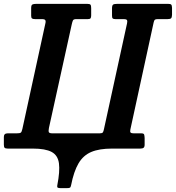

<svg xmlns="http://www.w3.org/2000/svg" viewBox="-56 -770 912 995"><path d="M197.5 -106.5Q194.5 -91 197.2 -85Q200 -79 216 -79H461Q473.5 -79 477 -84Q480.5 -89 483 -102L602.5 -649.5Q605 -661 601.8 -666Q598.5 -671 586 -671H541.5Q531.5 -671 528 -674.5Q524.5 -678 524.5 -689V-726Q524.5 -741.5 529.8 -745.8Q535 -750 551.5 -750H815Q827.5 -750 831.2 -746.2Q835 -742.5 835.5 -729.5V-693Q835 -679.5 830.5 -675.2Q826 -671 813 -671H762.5Q750.5 -671 746.5 -667.8Q742.5 -664.5 740 -652.5L619.5 -98.5Q617 -86.5 621.2 -82.8Q625.5 -79 637 -79H676Q688.5 -79 690.8 -73.2Q693 -67.5 693.5 -54.5V-20.5Q693.5 -8.5 688 -4.2Q682.5 0 671 0H524.5Q458.5 0 417 17.5Q375.5 35 351 76.5Q326.5 118 312.5 189.5Q310.5 200.5 306 202.8Q301.5 205 289.5 205H259.5Q248.5 205 243.8 202.8Q239 200.5 241 189.5Q255 118 249.5 76.5Q244 35 211.8 17.5Q179.5 0 114 0H-15.5Q-27.5 0 -31.8 -4Q-36 -8 -36 -20.5V-60.5Q-36 -79 -16.5 -79H30Q46.5 -79 51.5 -82.5Q56.5 -86 60 -102L180 -652.5Q184 -671 163.5 -671H125.5Q115.5 -671 110.5 -674Q105.5 -677 105.5 -688V-727.5Q105.5 -743 111.5 -746.5Q117.5 -750 132 -750H396Q409.5 -750 413 -745.5Q416.5 -741 416.5 -727.5V-690Q416.5 -679.5 413.2 -675.2Q410 -671 400 -671H340Q325.5 -671 322.2 -664.5Q319 -658 316 -644.5Z"/></svg>

Font: Besley* Narrow Semi
Style: Italic
Weight: 600
Width: 4
Italic angle: -13°
Designer: Owen Earl
Foundry: indestructible type*
Version: Version 3.000; ttfautohint (v1.8.3)